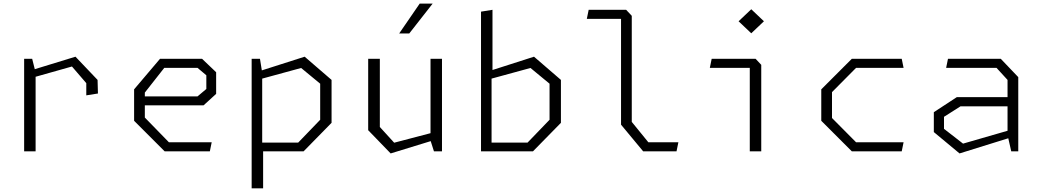

<svg xmlns="http://www.w3.org/2000/svg" viewBox="-20 -818 5620 1038"><path d="M446.5 -302.5 509.5 -312.5 507.5 -386 388 -511.5 168 -444 154 -500H110.5V0H172.5V-403L369 -458.5L446.5 -368.5Z M870 0H1114.5L1124.5 -49H893L763 -182.5V-248.5H1080.5L1148.5 -310.5V-427.5L1072.5 -500H845L705 -335V-165ZM763 -297V-317.5L868 -451H1048L1095.5 -411V-337L1048 -297Z M1340.5 200H1402.5V0H1621.5L1772.5 -154V-386L1627 -511.5L1395.5 -437.5L1385.5 -500H1340.5ZM1397.5 -47V-393L1608 -450.5L1711 -365.5V-170.5L1592 -47Z M2033.5 -500H1970.5V-114L2092 11.5L2308.5 -55L2326 0H2369.5V-500H2307.5V-98L2111 -46.5L2033.5 -131.5ZM2138 -637 2249 -798.5H2319L2192.5 -637Z M2580.5 0H2861.5L3012.5 -154V-386L2867 -511.5L2642.5 -439.5V-765L2580.5 -755ZM2637.5 -47V-393L2848 -450.5L2951 -365.5V-170.5L2832 -47Z M3457 0H3637.5L3647.5 -49H3485L3395.5 -159V-732.5L3365 -765H3162.5L3152.5 -716H3337.5V-144Z M4033.5 0H4095.5V-467.5L4065 -500H3827.5L3817.5 -451H4033.5ZM3973 -703 4041.5 -638 4110 -703 4041.5 -768Z M4585 0H4855L4865 -49H4608L4478 -180V-320L4608 -451H4865L4855 -500H4585L4420 -335V-165Z M5447 0H5485V-401L5390.5 -500H5105L5095 -451H5367.5L5427 -386V-293H5153L5028.5 -211.5V-104L5167.5 11.5L5431 -70.5ZM5083.5 -121.5V-186.5L5172.5 -243H5427V-111L5186.5 -41.5Z"/></svg>

Font: Monaspace Krypton ExtraLight
Style: Regular
Weight: 200
Designer: Riley Cran & the Lettermatic Team
Foundry: Lettermatic
Version: Version 1.101 (Monaspace Krypton)